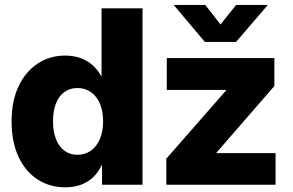

<svg xmlns="http://www.w3.org/2000/svg" viewBox="-20 -762 1207 792"><path d="M249.5 10.7Q184.1 10.7 133.8 -22.5Q83.5 -55.7 55.7 -116.7Q27.8 -177.7 27.8 -261.7Q27.8 -344.7 56.4 -405.5Q85 -466.3 135 -499.5Q185.1 -532.7 248 -532.7Q284.2 -532.7 312.3 -522.5Q340.3 -512.2 361.6 -493.4Q382.8 -474.6 397.9 -447.3H398.9V-727.5H567.9V0H400.9V-81.5H399.4Q386.7 -52.7 365.2 -32Q343.8 -11.2 314.7 -0.2Q285.6 10.7 249.5 10.7ZM299.3 -123.5Q331.1 -123.5 355 -140.6Q378.9 -157.7 392.1 -188.7Q405.3 -219.7 405.3 -261.7Q405.3 -303.7 392.1 -334.5Q378.9 -365.2 355 -382.1Q331.1 -398.9 299.3 -398.9Q268.1 -398.9 245.4 -382.3Q222.7 -365.7 210.7 -335Q198.7 -304.2 198.7 -261.7Q198.7 -219.2 210.9 -188.2Q223.1 -157.2 245.6 -140.4Q268.1 -123.5 299.3 -123.5ZM666 0V-107.4L913.1 -389.6V-391.1H668V-522.5H1111.8V-407.2L873 -132.3V-130.4H1116.7V0ZM826.7 -741.7 889.6 -661.1 954.1 -741.7H1084V-740.7L953.6 -588.9H825.2L697.3 -740.7V-741.7Z"/></svg>

Font: Inter 28pt ExtraBold
Style: Regular
Weight: 800
Designer: Rasmus Andersson
Foundry: rsms
Version: Version 4.001;git-66647c0bb